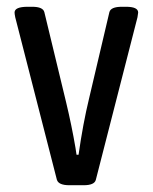

<svg xmlns="http://www.w3.org/2000/svg" viewBox="-20 -545 452 567"><path d="M148 -14 25 -494Q23 -504 23 -508Q23 -525 62 -525H75Q107 -525 111 -509L175 -244Q192 -173 203 -108L206 -88H212Q225 -180 243 -254L303 -509Q307 -525 340 -525H352Q388 -525 388 -508Q388 -506 386 -494L263 -14Q259 2 227 2H185Q153 2 148 -14Z"/></svg>

Font: Asap Condensed
Style: Regular
Weight: 400
Designer: Pablo Cosgaya
Foundry: Omnibus-Type
Version: Version 1.010; ttfautohint (v1.8)